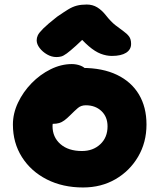

<svg xmlns="http://www.w3.org/2000/svg" viewBox="-20 -816 704 848"><path d="M347 12Q257 12 187 -23.5Q117 -59 77 -122Q37 -185 37 -266Q37 -315 59.5 -362.5Q82 -410 119.5 -448.5Q157 -487 203.5 -510Q250 -533 297 -533Q317 -533 334.5 -526.5Q352 -520 363 -506.5Q374 -493 374 -470Q374 -430 357 -399Q340 -368 289 -352Q270 -346 252.5 -332Q235 -318 223.5 -298.5Q212 -279 212 -259Q212 -210 247 -179.5Q282 -149 342 -149Q391 -149 423 -179Q455 -209 455 -258Q455 -300 428 -325.5Q401 -351 359 -351Q338 -351 324 -339Q310 -327 290 -307Q276 -293 264.5 -284.5Q253 -276 241 -272.5Q229 -269 213 -269Q194 -269 178.5 -284.5Q163 -300 163 -345Q163 -376 179 -406.5Q195 -437 221 -461.5Q247 -486 279 -501Q311 -516 343 -516Q433 -516 496.5 -485.5Q560 -455 593.5 -399Q627 -343 627 -266Q627 -187 590 -124Q553 -61 490 -24.5Q427 12 347 12ZM229 -564Q208 -564 188 -575.5Q168 -587 155 -604Q142 -621 142 -638Q142 -649 147 -660Q152 -671 171 -690Q190 -709 232 -742Q261 -762 280.5 -774Q300 -786 319 -791Q338 -796 363 -796Q389 -796 409.5 -783.5Q430 -771 448 -748Q470 -720 490 -704.5Q510 -689 525.5 -678Q541 -667 550 -655Q559 -643 559 -622Q559 -597 537 -583Q515 -569 474 -569Q450 -569 425 -578.5Q400 -588 372 -612Q344 -636 308 -679L381 -677Q341 -637 315.5 -614Q290 -591 275 -580Q260 -569 250 -566.5Q240 -564 229 -564Z"/></svg>

Font: Shantell Sans ExtraBold
Style: Regular
Weight: 800
Designer: Stephen Nixon, Anya Danilova, Shantell Martin
Foundry: Arrow Type
Version: Version 1.011;[c5ecc13dd]